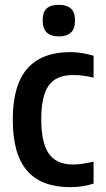

<svg xmlns="http://www.w3.org/2000/svg" viewBox="-20 -766 440 796"><path d="M272 10Q152 10 92.5 -58Q33 -126 33 -270Q33 -413 93 -481.5Q153 -550 272 -550Q317 -550 368 -535V-444Q344 -450 323 -452.5Q302 -455 283 -455Q213 -455 182 -411.5Q151 -368 151 -271Q151 -174 182.5 -129Q214 -84 283 -84Q318 -84 368 -96V-5Q348 2 322.5 6Q297 10 272 10ZM224 -615Q157 -615 157 -681Q157 -716 173.5 -731Q190 -746 224 -746Q256 -746 273.5 -731Q291 -716 291 -681Q291 -646 273.5 -630.5Q256 -615 224 -615Z"/></svg>

Font: Encode Sans Compressed
Style: SemiBold
Weight: 600
Designer: Pablo Impallari, Andres Torresi
Foundry: Pablo Impallari, Andres Torresi
Version: Version 1.000; ttfautohint (v1.00) -l 8 -r 50 -G 200 -x 14 -